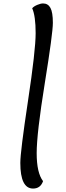

<svg xmlns="http://www.w3.org/2000/svg" viewBox="-20 -967 386 1115"><path d="M230 85Q215 128 172 128Q98 128 98 -21Q98 -86 142.5 -380.5Q187 -675 187 -774.5Q187 -874 167 -919Q176 -930 196 -938.5Q216 -947 230 -947Q259 -947 273 -921Q287 -895 287 -834.5Q287 -774 240 -483Q193 -192 193 -77.5Q193 37 230 85Z"/></svg>

Font: Paprika
Style: Regular
Weight: 400
Designer: Eduardo Rodriguez Tunni
Foundry: Eduardo Rodriguez Tunni
Version: Version 1.001